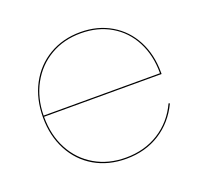

<svg xmlns="http://www.w3.org/2000/svg" viewBox="-99 -647 814 769"><g transform="rotate(-20 307.5 -262.0)"><path d="M564 -270V-263H63V-261Q63 -184 95 -124Q127 -64 184.5 -30.5Q242 3 316 3Q396 3 457 -35.5Q518 -74 550 -143L555 -141Q522 -71 460 -31.5Q398 8 316 8Q240 8 181.5 -26Q123 -60 90.5 -121.5Q58 -183 58 -261Q58 -340 90.5 -401.5Q123 -463 181.5 -497.5Q240 -532 315 -532Q388 -532 445 -498.5Q502 -465 533 -405.5Q564 -346 564 -270ZM559 -268V-270Q559 -345 528.5 -403.5Q498 -462 442.5 -494.5Q387 -527 315 -527Q242 -527 185.5 -494Q129 -461 96.5 -402Q64 -343 63 -268Z"/></g></svg>

Font: Hepta Slab Hairline
Style: Regular
Weight: 400
Designer: Michael LaGattuta
Foundry: Michael LaGattuta
Version: Version 1.100; ttfautohint (v1.8) -l 8 -r 50 -G 200 -x 14 -D